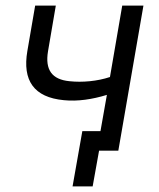

<svg xmlns="http://www.w3.org/2000/svg" viewBox="-20 -540 570 688"><path d="M240 128H312L335 0H404L494 -520H418L374 -264C329 -249 275 -244 229 -249C166 -255 141 -290 152 -356L180 -520H106L78 -357C60 -252 101 -191 209 -181C258 -176 311 -184 363 -200L340 -70H275Z"/></svg>

Font: Fixel Text 20240404
Style: Italic
Weight: 400
Width: 4
Italic angle: -10°
Designer: AlfaBravo + MacPaw
Foundry: Kyrylo Tkachov, Marchela Mozhyna, Serhii Makarenko, Maria Weinstein, Zakhar Kryvoshyya
Version: Version 1.211;Glyphs 3.2 (3225)